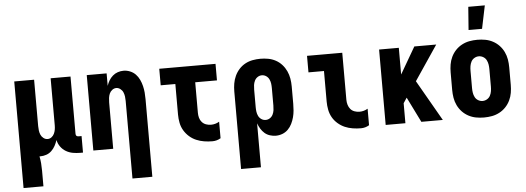

<svg xmlns="http://www.w3.org/2000/svg" viewBox="-57 -931 3615 1319"><g transform="rotate(-5 1750.0 -272.0)"><path d="M56 215V-520H193V-200Q193 -185 195 -169.5Q197 -154 203 -140Q209 -126 222 -116Q235 -106 250 -106Q265 -106 277 -115Q289 -124 295.5 -137.5Q302 -151 304.5 -165.5Q307 -180 307 -195V-520H444V-126Q444 -122 445 -118Q446 -114 449 -111Q452 -108 456 -107Q460 -106 464 -106H484V8H464Q439 8 414 3.5Q389 -1 367 -14Q345 -27 330 -48Q315 -69 310 -94Q303 -73 293 -54.5Q283 -36 267.5 -21Q252 -6 231.5 1Q211 8 190 8H184Q189 32 191 57Q193 82 193 107V215Z M944 215H807V-320Q807 -335 805 -350.5Q803 -366 797 -380Q791 -394 778 -404Q765 -414 750 -414Q735 -414 722 -404Q709 -394 703 -380Q697 -366 695 -350.5Q693 -335 693 -320V0H556V-520H693V-434Q699 -453 709.5 -470.5Q720 -488 735.5 -501.5Q751 -515 770.5 -521.5Q790 -528 810 -528Q833 -528 855 -519Q877 -510 893 -493.5Q909 -477 919 -455.5Q929 -434 934.5 -411.5Q940 -389 942 -366Q944 -343 944 -320Z M1377 8Q1348 8 1320 3.5Q1292 -1 1266 -12Q1240 -23 1218.5 -42Q1197 -61 1182.5 -85.5Q1168 -110 1162.5 -138.5Q1157 -167 1157 -195V-406H1056V-520H1444V-406H1294V-195Q1294 -178 1298.5 -161Q1303 -144 1314.5 -131Q1326 -118 1342.5 -112Q1359 -106 1377 -106Q1392 -106 1406.5 -110Q1421 -114 1434 -122V-8Q1421 0 1406.5 4Q1392 8 1377 8Z M1556 215V-320Q1556 -347 1560.5 -374Q1565 -401 1576.5 -426Q1588 -451 1606.5 -471.5Q1625 -492 1649 -505Q1673 -518 1700 -523Q1727 -528 1754 -528Q1781 -528 1808 -523Q1835 -518 1859 -505Q1883 -492 1901.5 -471.5Q1920 -451 1931.5 -426Q1943 -401 1947.5 -374Q1952 -347 1952 -320V-200Q1952 -177 1950 -153.5Q1948 -130 1942 -107.5Q1936 -85 1925.5 -63.5Q1915 -42 1898.5 -25.5Q1882 -9 1860 -0.5Q1838 8 1814 8Q1794 8 1773.5 1.5Q1753 -5 1737.5 -18.5Q1722 -32 1711 -50Q1700 -68 1693 -88V215ZM1754 -106Q1770 -106 1783.5 -115Q1797 -124 1804 -138.5Q1811 -153 1813 -168.5Q1815 -184 1815 -200V-320Q1815 -336 1813 -351.5Q1811 -367 1804 -381.5Q1797 -396 1783.5 -405Q1770 -414 1754 -414Q1738 -414 1724.5 -405Q1711 -396 1704 -381.5Q1697 -367 1695 -351.5Q1693 -336 1693 -320V-200Q1693 -184 1695 -168.5Q1697 -153 1704 -138.5Q1711 -124 1724.5 -115Q1738 -106 1754 -106Z M2401 8Q2373 8 2344.5 3.5Q2316 -1 2290.5 -12Q2265 -23 2243 -42Q2221 -61 2207 -85.5Q2193 -110 2187.5 -138.5Q2182 -167 2182 -195V-406H2075V-520H2318V-195Q2318 -178 2323 -161Q2328 -144 2339 -131Q2350 -118 2367 -112Q2384 -106 2401 -106Q2416 -106 2430.5 -110Q2445 -114 2458 -122V-8Q2445 0 2430.5 4Q2416 8 2401 8Z M2572 0V-520H2708V-336L2815 -520H2966L2805 -281L2966 0H2818L2732 -174L2708 -138V0Z M3250 8Q3222 8 3195 3Q3168 -2 3143.5 -15Q3119 -28 3100 -48Q3081 -68 3069 -93Q3057 -118 3052.5 -145Q3048 -172 3048 -200V-320Q3048 -348 3052.5 -375Q3057 -402 3069 -427Q3081 -452 3100 -472Q3119 -492 3143.5 -505Q3168 -518 3195 -523Q3222 -528 3250 -528Q3278 -528 3305 -523Q3332 -518 3356.5 -505Q3381 -492 3400 -472Q3419 -452 3431 -427Q3443 -402 3447.5 -375Q3452 -348 3452 -320V-200Q3452 -172 3447.5 -145Q3443 -118 3431 -93Q3419 -68 3400 -48Q3381 -28 3356.5 -15Q3332 -2 3305 3Q3278 8 3250 8ZM3250 -106Q3266 -106 3280.5 -114.5Q3295 -123 3302.5 -137.5Q3310 -152 3312.5 -168Q3315 -184 3315 -200V-320Q3315 -336 3312.5 -352Q3310 -368 3302.5 -382.5Q3295 -397 3280.5 -405.5Q3266 -414 3250 -414Q3234 -414 3219.5 -405.5Q3205 -397 3197.5 -382.5Q3190 -368 3187.5 -352Q3185 -336 3185 -320V-200Q3185 -184 3187.5 -168Q3190 -152 3197.5 -137.5Q3205 -123 3219.5 -114.5Q3234 -106 3250 -106ZM3196 -600 3208 -759H3322L3289 -600Z"/></g></svg>

Font: Iosevka Heavy
Style: Regular
Weight: 900
Monospace: yes
Designer: Belleve Invis
Foundry: Belleve Invis
Version: Version 32.5.0; ttfautohint (v1.8.4)